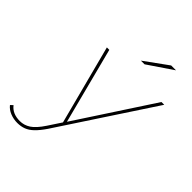

<svg xmlns="http://www.w3.org/2000/svg" viewBox="-366 -847 1174 1174"><g transform="rotate(45 221.0 -260.0)"><path d="M-3 197Q-36 197 -65.5 185Q-95 173 -112 151L-96 136Q-79 158 -55 168Q-31 178 0 178Q36 178 68 157.5Q100 137 137 81L195 -7L201 -14L530 -517H554L155 90Q127 131 102.5 154.5Q78 178 52.5 187.5Q27 197 -3 197ZM196 11 58 -517H79L209 -14ZM262 -607 414 -717H456L294 -607Z"/></g></svg>

Font: Montserrat Thin Thin
Style: Italic
Weight: 250
Italic angle: -11.3°
Version: Version 9.000